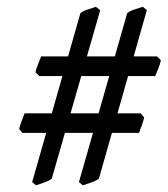

<svg xmlns="http://www.w3.org/2000/svg" viewBox="-20 -600 492 563"><path d="M451.7 -423.3Q449.7 -413.1 444.1 -398.7Q438.5 -384.3 435.1 -377H95.2L84 -388.2Q85.9 -397.9 91.6 -411.6Q97.2 -425.3 100.6 -434.6H440.4ZM270 -76.2Q261.7 -69.8 248.3 -65.2Q234.9 -60.5 223.1 -56.6L211.4 -65.9L353 -561.5Q362.8 -568.8 375.5 -572.5Q388.2 -576.2 398.9 -580.1L410.6 -570.3ZM131.8 -76.2Q123.5 -69.8 110.8 -65.2Q98.1 -60.5 85.9 -56.6L74.2 -65.9L215.8 -561.5Q225.6 -568.8 238.3 -572.5Q251 -576.2 260.7 -580.1L273.9 -570.3ZM402.8 -255.4Q400.9 -246.6 395.8 -232.4Q390.6 -218.3 387.7 -210.4H45.9L36.1 -221.7Q38.1 -230.5 43.2 -244.4Q48.3 -258.3 52.2 -267.6H392.6Z"/></svg>

Font: Dai Banna SIL
Style: Regular
Weight: 400
Designer: Victor Gaultney
Foundry: SIL International
Version: Version 4.000